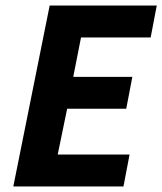

<svg xmlns="http://www.w3.org/2000/svg" viewBox="-20 -672 585 692"><path d="M28 0 159 -652H545L523 -537H272L244 -395H457L435 -280H222L188 -115H447L425 0Z"/></svg>

Font: Source Sans 3 ExtraLight
Style: Bold Italic
Weight: 700
Italic angle: -11°
Version: Version 3.052;hotconv 1.1.0;makeotfexe 2.6.0